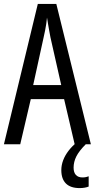

<svg xmlns="http://www.w3.org/2000/svg" viewBox="-20 -734 482 977"><path d="M359.9 0 306.2 -229.5H136.7L83 0H0L172.4 -713.9H266.6L442.4 0ZM291.5 -301.3 236.8 -543.5Q233.4 -561.5 230.2 -578.9Q227.1 -596.2 224.4 -612.5Q221.7 -628.9 219.2 -644.5Q217.8 -628.9 215.3 -612.3Q212.9 -595.7 209.5 -578.9Q206.1 -562 202.1 -544.4L148.9 -301.3ZM354.5 119.1Q354.5 143.6 366.2 156.2Q377.9 168.9 399.4 168.9Q410.6 168.9 418.2 167Q425.8 165 431.2 163.1V215.3Q422.9 218.8 411.1 220.9Q399.4 223.1 385.3 223.1Q338.9 223.1 315.4 199.7Q292 176.3 292 131.8Q292 106.4 301.5 81.3Q311 56.2 329.3 32.5Q347.7 8.8 373 -11.7L416.5 0Q382.3 34.2 368.4 62Q354.5 89.8 354.5 119.1Z"/></svg>

Font: Open Sans Condensed
Style: Regular
Weight: 400
Width: 3
Designer: Monotype Design Team
Foundry: Monotype Imaging Inc.
Version: Version 3.000